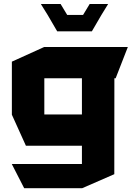

<svg xmlns="http://www.w3.org/2000/svg" viewBox="-20 -759 677 982"><path d="M206.7 -358.7V-518.5H633.4V-517.5L571.5 -358.7ZM103.7 203.7 40.7 80.7V79.7H399V203.7ZM112.5 -13.6 40.7 -172.4V-173.4H399V-13.6ZM40.7 -173.4V-443.7L205.7 -518.5H206.7V-173.4ZM399 203.7V-358.7H565L564.6 131.9L400 203.7ZM404.8 -682.5 438.7 -738.7H532.6V-737.7L498.7 -682.5ZM223.7 -682.5 189.8 -737.1V-738.7H289.9L323.8 -682.5ZM272.5 -598.8 223.7 -682.5H498.7L449.9 -598.8Z"/></svg>

Font: Foldit Thin
Style: Regular
Weight: 100
Designer: Sophia Tai
Foundry: Sophia Tai
Version: Version 1.003